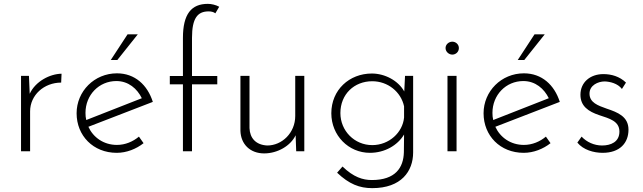

<svg xmlns="http://www.w3.org/2000/svg" viewBox="-20 -784 3330 995"><path d="M134 -298 130 -391H89V0H136V-207C136 -291 208 -356 297 -356L299 -402C239 -401 164 -363 134 -298Z M694 -606H641L554 -473H588ZM586 -33C517 -33 463 -72 438 -127L772 -256C744 -344 679 -404 586 -404C469 -404 377 -311 377 -197C377 -81 463 8 585 8C636 8 686 -12 724 -42L700 -76C669 -50 629 -33 586 -33ZM583 -364C646 -364 691 -324 715 -275L427 -162C424 -174 423 -186 423 -199C423 -292 493 -364 583 -364Z M928 0H975V-347H1106V-390H975V-588C975 -690 1004 -725 1061 -725C1075 -725 1087 -722 1096 -715L1116 -749C1098 -759 1075 -764 1057 -764C972 -764 928 -712 928 -587V-390H860V-347H928Z M1510 -391V-183C1510 -95 1441 -30 1365 -30C1305 -33 1275 -69 1273 -120V-391H1226V-106C1228 -37 1276 11 1349 11C1418 11 1486 -28 1512 -83L1515 0H1557V-391Z M2079 -391 2075 -310C2044 -366 1975 -403 1907 -403C1790 -403 1697 -318 1697 -197C1697 -82 1786 8 1897 8C1973 8 2040 -30 2074 -87L2073 5C2071 85 2029 149 1907 149C1860 149 1812 134 1755 79L1727 111C1789 170 1843 191 1909 191C2060 191 2121 103 2121 6V-391ZM1909 -32C1817 -32 1744 -106 1744 -198C1744 -296 1816 -363 1909 -363C1990 -363 2058 -308 2074 -233V-175C2067 -98 1997 -32 1909 -32Z M2289 -535C2289 -516 2306 -501 2324 -501C2342 -501 2358 -515 2358 -535C2358 -554 2342 -568 2324 -568C2306 -568 2289 -554 2289 -535ZM2299 -391V0H2346V-391Z M2803 -606H2750L2663 -473H2697ZM2695 -33C2626 -33 2572 -72 2547 -127L2881 -256C2853 -344 2788 -404 2695 -404C2578 -404 2486 -311 2486 -197C2486 -81 2572 8 2694 8C2745 8 2795 -12 2833 -42L2809 -76C2778 -50 2738 -33 2695 -33ZM2692 -364C2755 -364 2800 -324 2824 -275L2536 -162C2533 -174 2532 -186 2532 -199C2532 -292 2602 -364 2692 -364Z M3103 8C3192 8 3237 -43 3237 -112C3237 -180 3181 -202 3124 -221C3079 -237 3035 -252 3035 -299C3035 -342 3079 -362 3114 -362C3141 -361 3181 -352 3203 -323L3224 -356C3191 -388 3148 -400 3107 -400C3038 -400 2988 -357 2988 -293C2988 -234 3029 -206 3086 -187C3137 -170 3190 -157 3190 -102C3190 -48 3145 -30 3100 -30C3059 -30 3020 -48 2994 -76L2972 -45C3003 -7 3057 8 3103 8Z"/></svg>

Font: Sulaf Light
Style: Regular
Weight: 300
Designer: Bandar Raffah (Arabic) and Santiago Orozco (Latin)
Foundry: Caramella and Typemade
Version: Version 1.005;PS 001.005;hotconv 1.0.88;makeotf.lib2.5.64775